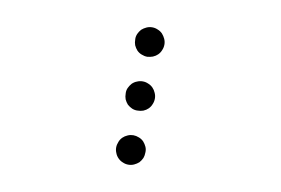

<svg xmlns="http://www.w3.org/2000/svg" viewBox="-64 -886 1129 772"><g transform="rotate(10 500.0 -499.5)"><path d="M559.6 -720.7Q559.6 -732.4 554.7 -743.2Q549.8 -753.9 542 -762.7Q533.2 -771.5 522.5 -775.4Q511.7 -780.3 500 -780.3Q487.3 -780.3 476.6 -775.4Q465.8 -770.5 457 -762.7Q449.2 -753.9 444.3 -743.2Q439.5 -731.4 440.4 -720.7Q440.4 -708 444.3 -697.3Q449.2 -686.5 457 -677.7Q465.8 -668.9 476.6 -665Q488.3 -660.2 500 -660.2Q511.7 -661.1 522.5 -665Q534.2 -669.9 542 -677.7Q550.8 -686.5 554.7 -697.3Q559.6 -708 559.6 -720.7ZM559.6 -500Q559.6 -511.7 554.7 -522.5Q549.8 -534.2 542 -542Q533.2 -550.8 522.5 -554.7Q511.7 -559.6 500 -559.6Q487.3 -559.6 476.6 -554.7Q465.8 -550.8 457 -542Q449.2 -533.2 444.3 -522.5Q439.5 -511.7 440.4 -500Q440.4 -487.3 444.3 -476.6Q449.2 -465.8 457 -457Q465.8 -449.2 476.6 -444.3Q488.3 -439.5 500 -440.4Q511.7 -440.4 522.5 -444.3Q534.2 -449.2 542 -457Q550.8 -465.8 554.7 -476.6Q559.6 -487.3 559.6 -500ZM559.6 -279.3Q560.5 -292 555.7 -302.7Q550.8 -313.5 543 -322.3Q534.2 -331.1 523.4 -335Q511.7 -339.8 500 -339.8Q488.3 -339.8 477.5 -335Q465.8 -330.1 458 -322.3Q449.2 -313.5 445.3 -302.7Q440.4 -291 440.4 -279.3Q440.4 -267.6 445.3 -256.8Q449.2 -246.1 458 -237.3Q466.8 -228.5 477.5 -224.6Q488.3 -219.7 500 -219.7Q512.7 -219.7 523.4 -224.6Q534.2 -229.5 543 -237.3Q550.8 -246.1 555.7 -256.8Q559.6 -267.6 559.6 -279.3Z"/></g></svg>

Font: LetsEatIcons
Style: Regular
Weight: 400
Designer: Swedish Technologies
Foundry: Swedish Technologies
Version: Version 1.26.0